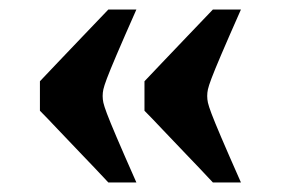

<svg xmlns="http://www.w3.org/2000/svg" viewBox="-20 -447 591 404"><path d="M416 -245Q416 -238 417.5 -231Q419 -224 425 -208Q431 -192 445.5 -158Q460 -124 487 -63H428Q401 -92 373 -121Q345 -150 321.5 -175Q298 -200 284 -214V-276Q298 -291 321.5 -315.5Q345 -340 373 -369.5Q401 -399 428 -427H487Q460 -366 445.5 -332Q431 -298 425 -282Q419 -266 417.5 -259Q416 -252 416 -245ZM196 -245Q196 -238 197.5 -231Q199 -224 205 -208Q211 -192 225.5 -158Q240 -124 267 -63H208Q181 -92 153 -121Q125 -150 101.5 -175Q78 -200 64 -214V-276Q78 -291 101.5 -315.5Q125 -340 153 -369.5Q181 -399 208 -427H267Q240 -366 225.5 -332Q211 -298 205 -282Q199 -266 197.5 -259Q196 -252 196 -245Z"/></svg>

Font: Ojuju ExtraBold
Style: Regular
Weight: 800
Designer: Chisaokwu Joboson, Mirko Velimirovic
Foundry: Udi Foundry
Version: Version 1.000